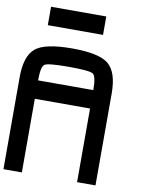

<svg xmlns="http://www.w3.org/2000/svg" viewBox="-115 -1205 980 1284"><g transform="rotate(10 375.0 -562.5)"><path d="M500 -625Q500 -718.8 476.6 -734.4Q453.1 -750 312.5 -750Q171.9 -750 148.4 -734.4Q125 -718.8 125 -625ZM0 -625Q0 -765.6 62.5 -820.3Q125 -875 312.5 -875Q500 -875 562.5 -820.3Q625 -765.6 625 -625V0H500V-500H125V0H0ZM500 -1125V-1000H125V-1125Z"/></g></svg>

Font: CraftyPE
Style: Regular
Weight: 400
Designer: Erek Butcher
Foundry: Haunted Coop
Version: Version 0.018;April 4, 2024;FontCreator 15.0.0.2962 64-bit